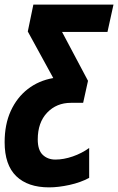

<svg xmlns="http://www.w3.org/2000/svg" viewBox="-45 -569 510 829"><path d="M167 240Q75 240 25 191.5Q-25 143 -25 45Q-25 -32 1.5 -90Q28 -148 75 -184.5Q122 -221 185 -232L75 -433L99 -549H445L419 -431H223L335 -220L314 -125H261Q199 -125 158.5 -82.5Q118 -40 118 33Q118 79 139.5 99.5Q161 120 194 120Q230 120 269 106.5Q308 93 340 70V199Q303 219 255 229.5Q207 240 167 240Z"/></svg>

Font: Noto Sans ExtraCondensed ExtraBold
Style: Italic
Weight: 800
Width: 2
Italic angle: -12°
Designer: Monotype Design Team
Foundry: Monotype Imaging Inc.
Version: Version 2.013; ttfautohint (v1.8.4.7-5d5b)